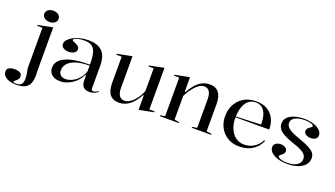

<svg xmlns="http://www.w3.org/2000/svg" viewBox="-166 -1289 3673 2105"><g transform="rotate(20 1670.5 -236.5)"><path d="M176 -556Q152 -556 133 -564.5Q114 -573 103 -588Q92 -603 92 -621Q92 -642 103 -656.5Q114 -671 133 -679.5Q152 -688 176 -688Q201 -688 219.5 -679.5Q238 -671 249 -656.5Q260 -642 260 -621Q260 -603 249 -588Q238 -573 219.5 -564.5Q201 -556 176 -556ZM67 215Q34 215 4.5 208.5Q-25 202 -46.5 189Q-68 176 -80 158Q-92 140 -92 117Q-92 96 -80.5 84Q-69 72 -49 66Q-29 60 -5 60Q32 60 57.5 72.5Q83 85 83 115Q83 132 75 144Q67 156 56.5 165Q46 174 38 181Q30 188 30 195Q30 200 38 202Q46 204 66 204Q107 204 124.5 183.5Q142 163 142 122Q142 94 138.5 67.5Q135 41 126 0V-470H65V-481L236 -515V0Q239 34 238 59Q237 84 232 107Q222 162 181.5 188.5Q141 215 67 215Z M645 -515Q703 -515 744.5 -501.5Q786 -488 813 -460Q840 -432 852 -389.5Q864 -347 864 -289V-35Q864 -20 870.5 -13Q877 -6 888 -6Q900 -6 915.5 -13Q931 -20 946 -31V-20Q934 -9 917.5 -1Q901 7 883 11Q865 15 848 15Q804 15 779 -8.5Q754 -32 754 -85Q754 -105 754 -114.5Q754 -124 754 -129Q754 -134 754 -140L746 -146Q727 -108 700.5 -78Q674 -48 641.5 -27.5Q609 -7 575 4Q541 15 507 15Q470 15 440 2.5Q410 -10 392 -34.5Q374 -59 374 -95Q374 -180 471 -224.5Q568 -269 754 -269Q754 -354 741 -403.5Q728 -453 696 -475Q664 -497 608 -497Q571 -497 542.5 -490.5Q514 -484 498.5 -475Q483 -466 483 -459Q483 -454 492.5 -448.5Q502 -443 527 -433Q573 -415 573 -382Q573 -352 547 -336.5Q521 -321 484 -321Q448 -321 422.5 -337Q397 -353 397 -383Q397 -407 417.5 -430.5Q438 -454 472.5 -473Q507 -492 551.5 -503.5Q596 -515 645 -515ZM754 -257Q659 -257 597 -236.5Q535 -216 505 -181Q475 -146 475 -103Q475 -77 485.5 -60.5Q496 -44 514 -36Q532 -28 555 -28Q580 -28 608.5 -37.5Q637 -47 665 -67Q693 -87 716.5 -117.5Q740 -148 754 -190Z M1194 15Q1123 15 1087 -29Q1051 -73 1051 -162V-470H989V-481L1161 -515V-146Q1161 -87 1182 -56.5Q1203 -26 1243 -26Q1276 -26 1310 -49.5Q1344 -73 1374 -113.5Q1404 -154 1424 -205V-470H1363V-481L1534 -515V-30H1595V-19L1424 15V-150L1416 -156Q1372 -71 1316 -28Q1260 15 1194 15Z M2267 -10V0H2039V-10L2096 -20V-354Q2096 -414 2075 -444Q2054 -474 2014 -474Q1987 -474 1960.5 -457Q1934 -440 1909.5 -413Q1885 -386 1865 -355Q1845 -324 1832 -296V-20L1889 -10V0H1667V-10L1722 -20V-470H1661V-481L1832 -515V-351L1840 -344Q1868 -396 1901.5 -434.5Q1935 -473 1975.5 -494Q2016 -515 2062 -515Q2102 -515 2129 -502.5Q2156 -490 2173 -467Q2190 -444 2198 -412Q2206 -380 2206 -339V-20Z M2606 -515Q2686 -515 2738.5 -483Q2791 -451 2817.5 -396.5Q2844 -342 2844 -272H2449V-282L2742 -293Q2742 -359 2727 -405.5Q2712 -452 2682 -477Q2652 -502 2606 -502Q2559 -502 2524 -475Q2489 -448 2470 -394Q2451 -340 2451 -260Q2451 -213 2464 -170.5Q2477 -128 2501 -94.5Q2525 -61 2560 -42Q2595 -23 2640 -23Q2670 -23 2699 -31Q2728 -39 2753 -54.5Q2778 -70 2798.5 -92.5Q2819 -115 2834 -145L2844 -135Q2822 -91 2794 -62Q2766 -33 2733 -16Q2700 1 2665 8Q2630 15 2594 15Q2534 15 2487 -6Q2440 -27 2407 -62.5Q2374 -98 2356.5 -145Q2339 -192 2339 -245Q2339 -306 2359 -355.5Q2379 -405 2414.5 -441Q2450 -477 2499 -496Q2548 -515 2606 -515Z M3159 15Q3114 15 3074.5 7Q3035 -1 3004.5 -17Q2974 -33 2957 -55Q2940 -77 2940 -104Q2940 -124 2951.5 -137.5Q2963 -151 2981 -158Q2999 -165 3019 -165Q3039 -165 3057 -158.5Q3075 -152 3086 -140Q3097 -128 3097 -111Q3097 -97 3090.5 -86Q3084 -75 3071 -65Q3055 -54 3049 -47Q3043 -40 3043 -32Q3043 -24 3057 -16Q3071 -8 3096.5 -2.5Q3122 3 3154 3Q3199 3 3233 -8.5Q3267 -20 3286.5 -42Q3306 -64 3306 -98Q3306 -124 3290 -145Q3274 -166 3237 -185Q3200 -204 3136 -224Q3065 -248 3023.5 -272Q2982 -296 2964.5 -323Q2947 -350 2947 -382Q2947 -443 3007.5 -479Q3068 -515 3171 -515Q3227 -515 3274 -500Q3321 -485 3350 -458.5Q3379 -432 3379 -396Q3379 -377 3368 -364.5Q3357 -352 3339.5 -346Q3322 -340 3303 -340Q3288 -340 3273.5 -343.5Q3259 -347 3247.5 -353.5Q3236 -360 3229 -370.5Q3222 -381 3222 -395Q3222 -422 3252 -442Q3268 -452 3274 -459Q3280 -466 3280 -472Q3280 -477 3272 -483Q3264 -489 3249.5 -493.5Q3235 -498 3217 -500.5Q3199 -503 3178 -503Q3133 -503 3098 -493Q3063 -483 3043 -463.5Q3023 -444 3023 -416Q3023 -391 3042 -368.5Q3061 -346 3098 -327.5Q3135 -309 3189 -291Q3264 -265 3307.5 -242Q3351 -219 3370 -194.5Q3389 -170 3389 -138Q3389 -101 3371 -72Q3353 -43 3322 -24Q3291 -5 3249.5 5Q3208 15 3159 15Z"/></g></svg>

Font: Kalnia
Style: Regular
Weight: 400
Designer: Frida Medrano
Foundry: Frida Medrano
Version: Version 1.105